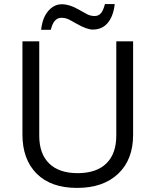

<svg xmlns="http://www.w3.org/2000/svg" viewBox="-20 -918 768 948"><path d="M637.2 -713.9V-252Q637.2 -129.9 563.5 -60.1Q489.7 9.8 360.8 9.8Q231.4 9.8 161.1 -60.5Q90.8 -130.9 90.8 -253.9V-713.9H173.8V-248Q173.8 -158.7 222.7 -110.8Q271.5 -63 364.3 -63Q457 -63.5 505.4 -111.3Q554.2 -159.2 554.2 -249V-713.9ZM439 -772Q409.2 -771.5 358.4 -800.8Q338.9 -811.5 321.3 -821.3Q303.7 -830.1 283.2 -830.1Q244.6 -830.1 231 -771H183.1Q189.5 -830.1 217.8 -863.3Q246.1 -896.5 284.2 -897Q322.8 -897.5 373.5 -868.2Q392.6 -857.4 410.2 -847.7Q427.7 -838.9 447.3 -838.9Q466.8 -838.9 479 -853.5Q490.7 -868.2 498 -897.9H546.4Q540 -838.9 512.7 -805.7Q485.4 -772.5 439 -772Z"/></svg>

Font: OpenSans
Style: Regular
Weight: 400
Foundry: Ascender Corporation
Version: Version 1.10